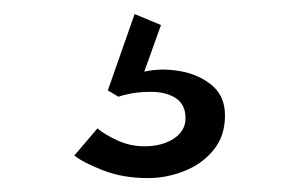

<svg xmlns="http://www.w3.org/2000/svg" viewBox="-20 -41 428 273"><path d="M171.4 -21 208.9 -5.4 185.1 60.9Q208.6 55.5 235.3 60Q262 64.5 280.9 79.9Q299.9 95.4 299.9 123.2Q299.9 152.4 283.7 172.2Q267.5 192.1 242.3 202.1Q217.1 212.2 190.3 212.2Q154.7 212.2 126.5 201.2Q98.4 190.3 85.7 180.1L118.5 141.6Q127.9 149.7 146.3 158.4Q164.8 167 185.4 167Q210.4 167 227.1 156.1Q243.8 145.1 243.8 127Q243.8 107.8 230.1 98.7Q216.4 89.6 195.1 89.6Q179.6 89.6 167 91.8Q154.4 94.1 148.6 96.6L133.3 87.6Z"/></svg>

Font: League Spartan Extralight
Style: Regular
Weight: 200
Foundry: The League of Moveable Type
Version: Version 2.300; ttfautohint (v1.8.3)